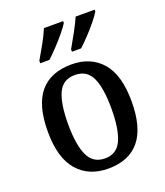

<svg xmlns="http://www.w3.org/2000/svg" viewBox="-142 -862 830 967"><g transform="rotate(-20 273.0 -378.0)"><path d="M272 10Q168 10 108 -59Q48 -128 48 -269Q48 -410 105.5 -478.5Q163 -547 275 -547Q378 -547 437.5 -478.5Q497 -410 497 -269Q497 -128 440 -59Q383 10 272 10ZM274 -44Q337 -44 363 -101.5Q389 -159 389 -269Q389 -380 363 -435.5Q337 -491 273 -491Q209 -491 183 -435.5Q157 -380 157 -269Q157 -159 183.5 -101.5Q210 -44 274 -44ZM300 -619Q320 -653 341.5 -692.5Q363 -732 378 -766H480V-756Q470 -739 447 -710.5Q424 -682 397 -653.5Q370 -625 349 -606H300ZM130 -619Q150 -653 172 -692.5Q194 -732 208 -766H311V-756Q301 -739 277.5 -710.5Q254 -682 227 -653.5Q200 -625 179 -606H130Z"/></g></svg>

Font: Noto Serif Thai SemiCondensed Medium
Style: Regular
Weight: 500
Width: 4
Designer: Monotype Design Team
Foundry: Monotype Imaging Inc.
Version: Version 2.002; ttfautohint (v1.8.4.7-5d5b)